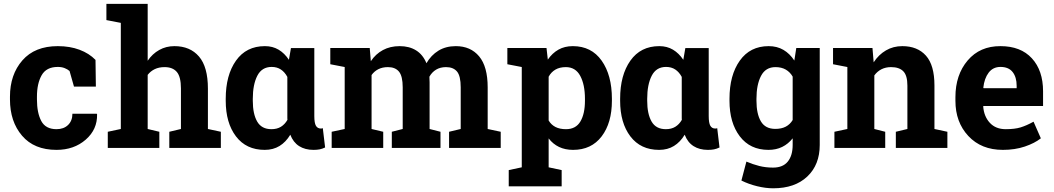

<svg xmlns="http://www.w3.org/2000/svg" viewBox="-20 -782 5571 1015"><path d="M278.8 -99.1Q316.9 -99.1 339.8 -121.3Q362.8 -143.6 362.8 -180.7H491.7L493.2 -177.7Q495.1 -97.7 433.1 -43.7Q371.1 10.3 278.8 10.3Q160.6 10.3 96.7 -64.5Q32.7 -139.2 32.7 -256.3V-271Q32.7 -387.7 98.4 -462.9Q164.1 -538.1 285.6 -538.1Q349.6 -538.1 400.4 -519Q451.2 -500 484.9 -465.3L486.8 -324.2H371.1L347.7 -406.7Q336.9 -416 321.3 -422.1Q305.7 -428.2 285.6 -428.2Q225.1 -428.2 200.2 -384.3Q175.3 -340.3 175.3 -271V-256.3Q175.3 -185.5 198.2 -142.3Q221.2 -99.1 278.8 -99.1Z M549.8 -85.4 618.7 -100.1V-661.1L542.5 -675.8V-761.7H760.7V-460.9Q785.6 -497.6 821.8 -517.8Q857.9 -538.1 901.9 -538.1Q984.9 -538.1 1032 -483.2Q1079.1 -428.2 1079.1 -313.5V-100.1L1147.5 -85.4V0H875V-85.4L936.5 -100.1V-314.5Q936.5 -376 914.8 -401.6Q893.1 -427.2 850.1 -427.2Q820.3 -427.2 798.1 -416.5Q775.9 -405.8 760.7 -386.2V-100.1L822.3 -85.4V0H549.8Z M1641.6 -527.8V-168.5Q1641.6 -131.8 1650.1 -117.2Q1658.7 -102.5 1676.3 -102.5Q1679.2 -102.5 1681.9 -103Q1684.6 -103.5 1686.5 -104.5L1698.7 -2.4Q1683.6 4.9 1669.7 7.6Q1655.8 10.3 1637.2 10.3Q1592.8 10.3 1561.5 -9.5Q1530.3 -29.3 1514.6 -69.8Q1491.2 -30.8 1457.8 -10.3Q1424.3 10.3 1379.4 10.3Q1281.7 10.3 1227.5 -61Q1173.3 -132.3 1173.3 -249.5V-259.8Q1173.3 -384.8 1227.5 -461.4Q1281.7 -538.1 1380.4 -538.1Q1421.4 -538.1 1452.9 -519.3Q1484.4 -500.5 1507.3 -465.8L1518.1 -527.8ZM1316.4 -249.5Q1316.4 -179.7 1339.6 -139.4Q1362.8 -99.1 1415 -99.1Q1444.3 -99.1 1465.1 -111.8Q1485.8 -124.5 1499.5 -148.4Q1499 -152.3 1499 -157Q1499 -161.6 1499 -168.5V-375.5Q1485.4 -400.9 1464.8 -414.6Q1444.3 -428.2 1416 -428.2Q1364.3 -428.2 1340.3 -381.6Q1316.4 -335 1316.4 -259.8Z M1726.1 -442.4V-528.3H1934.6L1940.4 -458.5Q1965.8 -496.6 2004.2 -517.3Q2042.5 -538.1 2092.8 -538.1Q2143.6 -538.1 2179.7 -515.6Q2215.8 -493.2 2234.4 -447.8Q2258.8 -490.2 2297.9 -514.2Q2336.9 -538.1 2389.6 -538.1Q2467.8 -538.1 2512.9 -484.1Q2558.1 -430.2 2558.1 -319.8V-100.1L2627 -85.4V0H2354V-85.4L2415.5 -100.1V-320.3Q2415.5 -380.4 2396 -403.8Q2376.5 -427.2 2337.9 -427.2Q2307.6 -427.2 2285.4 -413.8Q2263.2 -400.4 2250 -376.5Q2250 -367.2 2250.5 -360.6Q2251 -354 2251 -347.2V-100.1L2308.6 -85.4V0H2051.3V-85.4L2108.9 -100.1V-320.3Q2108.9 -378.9 2089.4 -403.1Q2069.8 -427.2 2030.8 -427.2Q2002 -427.2 1980.2 -416.3Q1958.5 -405.3 1944.3 -385.3V-100.1L2005.9 -85.4V0H1733.4V-85.4L1802.2 -100.1V-427.7Z M2662.1 -442.4V-528.3H2869.1L2876 -466.8Q2899.4 -501 2932.1 -519.5Q2964.8 -538.1 3008.3 -538.1Q3106.4 -538.1 3160.6 -461.4Q3214.8 -384.8 3214.8 -259.8V-249.5Q3214.8 -132.3 3160.6 -61Q3106.4 10.3 3009.3 10.3Q2967.8 10.3 2935.5 -5.1Q2903.3 -20.5 2880.4 -50.3V102.5L2949.2 117.2V203.1H2669.4V117.2L2738.3 102.5V-427.7ZM3072.3 -259.8Q3072.3 -334.5 3047.4 -380.9Q3022.5 -427.2 2971.2 -427.2Q2939 -427.2 2916.3 -414.1Q2893.6 -400.9 2880.4 -376.5V-145Q2893.6 -122.6 2916.3 -110.8Q2939 -99.1 2972.2 -99.1Q3023.9 -99.1 3048.1 -139.6Q3072.3 -180.2 3072.3 -249.5Z M3726.6 -527.8V-168.5Q3726.6 -131.8 3735.1 -117.2Q3743.7 -102.5 3761.2 -102.5Q3764.2 -102.5 3766.8 -103Q3769.5 -103.5 3771.5 -104.5L3783.7 -2.4Q3768.6 4.9 3754.6 7.6Q3740.7 10.3 3722.2 10.3Q3677.7 10.3 3646.5 -9.5Q3615.2 -29.3 3599.6 -69.8Q3576.2 -30.8 3542.7 -10.3Q3509.3 10.3 3464.4 10.3Q3366.7 10.3 3312.5 -61Q3258.3 -132.3 3258.3 -249.5V-259.8Q3258.3 -384.8 3312.5 -461.4Q3366.7 -538.1 3465.3 -538.1Q3506.3 -538.1 3537.8 -519.3Q3569.3 -500.5 3592.3 -465.8L3603 -527.8ZM3401.4 -249.5Q3401.4 -179.7 3424.6 -139.4Q3447.8 -99.1 3500 -99.1Q3529.3 -99.1 3550 -111.8Q3570.8 -124.5 3584.5 -148.4Q3584 -152.3 3584 -157Q3584 -161.6 3584 -168.5V-375.5Q3570.3 -400.9 3549.8 -414.6Q3529.3 -428.2 3501 -428.2Q3449.2 -428.2 3425.3 -381.6Q3401.4 -335 3401.4 -259.8Z M3836.4 -259.8Q3836.4 -384.8 3890.9 -461.4Q3945.3 -538.1 4043.5 -538.1Q4087.9 -538.1 4121.6 -518.3Q4155.3 -498.5 4179.2 -461.9L4189.5 -528.3H4313.5V-15.6Q4313.5 88.9 4247.8 151.1Q4182.1 213.4 4067.4 213.4Q4027.3 213.4 3982.4 202.4Q3937.5 191.4 3899.4 172.4L3925.8 72.3Q3960 86.9 3994.1 95.5Q4028.3 104 4066.4 104Q4118.7 104 4144.5 72.3Q4170.4 40.5 4170.4 -16.1V-50.8Q4147 -21 4115.2 -5.4Q4083.5 10.3 4042.5 10.3Q3945.3 10.3 3890.9 -61.3Q3836.4 -132.8 3836.4 -249.5ZM3979 -249.5Q3979 -180.2 4002.4 -140.4Q4025.9 -100.6 4078.6 -100.6Q4111.3 -100.6 4134 -112.5Q4156.7 -124.5 4170.4 -147.5V-377Q4156.7 -400.9 4134 -414.1Q4111.3 -427.2 4079.6 -427.2Q4027.3 -427.2 4003.2 -380.9Q3979 -334.5 3979 -259.8Z M4391.1 -85.4 4459.5 -100.1V-427.7L4383.8 -442.4V-528.3H4592.3L4598.6 -452.6Q4625 -493.2 4663.6 -515.6Q4702.1 -538.1 4750 -538.1Q4830.1 -538.1 4875 -487.8Q4919.9 -437.5 4919.9 -330.1V-100.1L4988.3 -85.4V0H4715.8V-85.4L4776.9 -100.1V-329.6Q4776.9 -382.8 4755.4 -405Q4733.9 -427.2 4690.4 -427.2Q4662.1 -427.2 4639.6 -415.8Q4617.2 -404.3 4602.1 -383.3V-100.1L4659.7 -85.4V0H4391.1Z M5281.7 10.3Q5167.5 10.3 5099.1 -63Q5030.8 -136.2 5030.8 -249V-268.6Q5030.8 -386.2 5095.5 -462.4Q5160.2 -538.6 5269 -538.1Q5376 -538.1 5435.1 -473.6Q5494.1 -409.2 5494.1 -299.3V-221.7H5178.7L5177.7 -218.8Q5181.6 -166.5 5212.6 -132.8Q5243.7 -99.1 5296.9 -99.1Q5344.2 -99.1 5375.5 -108.6Q5406.7 -118.2 5443.8 -138.7L5482.4 -50.8Q5449.7 -24.9 5397.7 -7.3Q5345.7 10.3 5281.7 10.3ZM5269 -428.2Q5229.5 -428.2 5206.5 -397.9Q5183.6 -367.7 5178.2 -318.4L5179.7 -315.9H5354.5V-328.6Q5354.5 -374 5333.3 -401.1Q5312 -428.2 5269 -428.2Z"/></svg>

Font: Roboto Avanza Slab
Style: Bold
Weight: 700
Designer: Google
Version: Version 1.100263; 2013; ttfautohint (v0.94.20-1c74) -l 8 -r 